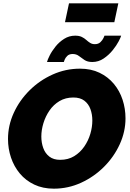

<svg xmlns="http://www.w3.org/2000/svg" viewBox="-20 -1126 778 1152"><path d="M303 6Q237 6 185.5 -18.5Q134 -43 99 -85Q64 -127 46 -180.5Q28 -234 28 -292Q28 -373 62.5 -448.5Q97 -524 157.5 -584Q218 -644 296 -679Q374 -714 460 -714Q526 -714 577 -689.5Q628 -665 663 -623Q698 -581 715.5 -527.5Q733 -474 733 -416Q733 -336 698.5 -260.5Q664 -185 604 -125Q544 -65 466.5 -29.5Q389 6 303 6ZM341 -167Q389 -167 425 -189Q461 -211 485.5 -246.5Q510 -282 522 -323Q534 -364 534 -403Q534 -440 522.5 -471.5Q511 -503 486 -522Q461 -541 420 -541Q373 -541 337 -519.5Q301 -498 277 -463Q253 -428 240.5 -387Q228 -346 228 -307Q228 -270 239.5 -238Q251 -206 276 -186.5Q301 -167 341 -167ZM534 -754Q505 -754 487 -766Q469 -778 453.5 -790Q438 -802 416 -802Q395 -802 383.5 -790.5Q372 -779 367.5 -767Q363 -755 363 -754H262Q265 -767 278 -793Q291 -819 313 -846.5Q335 -874 365 -893Q395 -912 431 -912Q455 -912 470.5 -904.5Q486 -897 497.5 -886.5Q509 -876 521 -868.5Q533 -861 549 -861Q570 -861 582.5 -873Q595 -885 601 -898Q607 -911 607 -912H707Q705 -903 692 -878Q679 -853 656 -824.5Q633 -796 602 -775Q571 -754 534 -754ZM370 -993 394 -1106H690L666 -993Z"/></svg>

Font: Raleway Black
Style: Italic
Weight: 900
Italic angle: -12°
Designer: Matt McInerney, Pablo Impallari, Rodrigo Fuenzalida
Foundry: Matt McInerney, Pablo Impallari, Rodrigo Fuenzalida
Version: Version 4.101;RELEASE